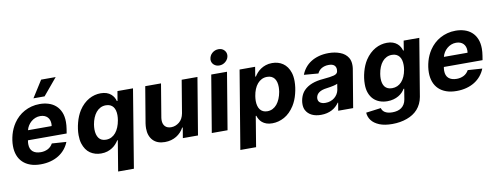

<svg xmlns="http://www.w3.org/2000/svg" viewBox="-80 -1190 4722 1815"><g transform="rotate(-10 2280.5 -282.0)"><path d="M370.4 -615.8H263.5L365.8 -777.3H505.3ZM223.7 10.7Q168 10.7 125.2 -4.6Q82.4 -19.9 53.3 -48.1Q24.1 -76.3 9.2 -116.3Q-5.7 -156.2 -5.7 -206Q-5.7 -258.2 9.9 -314.6Q25.6 -370.4 57.5 -418.3Q77.8 -448.5 104.4 -473.2Q131 -497.9 163 -515.4Q195 -533 232.2 -542.8Q269.5 -552.6 311.4 -552.6Q356.9 -552.6 396.3 -540.1Q435.7 -527.7 464.8 -501.8Q494 -475.9 510.7 -436.3Q527.3 -396.7 527.3 -342.3Q527.3 -326.7 525.9 -310.2Q524.5 -293.7 521.7 -275.6L514.9 -234H143.5Q141.7 -224.8 140.8 -215.7Q139.9 -206.7 139.9 -198.2Q139.9 -150.6 167.3 -126.4Q194.6 -102.3 245 -102.3Q281.2 -102.3 311.8 -117.5Q342.3 -132.8 360.4 -165.5L498.6 -156.2Q483.7 -118.3 458.1 -87.4Q432.5 -56.5 397.5 -34.6Q362.6 -12.8 318.7 -1.1Q274.9 10.7 223.7 10.7ZM387.4 -327.8Q388.1 -333.5 388.7 -339Q389.2 -344.5 389.2 -349.8Q389.2 -369 383.2 -385.5Q377.1 -402 365.4 -414.1Q353.7 -426.1 336.3 -432.9Q318.9 -439.6 296.2 -439.6Q271.7 -439.6 249.3 -430.8Q226.9 -421.9 209 -406.4Q191.1 -391 178.4 -370.6Q165.8 -350.1 160.5 -327.8Z M1083.1 204.5H931.8L980.1 -87.4H974.8Q964.1 -70.7 948.9 -53.4Q933.6 -36.2 912.6 -22.4Q891.7 -8.5 864.9 0.2Q838.1 8.9 804.7 8.9Q745.4 8.9 699.9 -21.7Q654.8 -52.6 633.9 -118.3Q623.2 -153.4 623.2 -198.2Q623.2 -256 639.6 -317.8Q647.7 -349.1 659.3 -376.4Q670.8 -403.8 686.1 -428.3Q707 -460.6 731.9 -484.2Q756.7 -507.8 783.7 -522.9Q810.7 -538 839.1 -545.3Q867.5 -552.6 896.3 -552.6Q958.8 -552.6 995.7 -519.9Q1025.9 -492.9 1035.5 -453.8H1041.9L1057.5 -545.5H1206.7ZM872.2 -111.5Q900.9 -111.5 924.4 -123.4Q947.8 -135.3 965.6 -156.8Q983.3 -178.3 995.4 -207.9Q1007.5 -237.6 1013.5 -272.7Q1017.8 -298.7 1017.8 -321.4Q1017.8 -346.2 1012.3 -366.7Q1006.7 -387.1 995.6 -401.6Q984.4 -416.2 966.8 -424.2Q949.2 -432.2 925.4 -432.2Q896 -432.2 872.3 -419.9Q848.7 -407.7 831.1 -386.2Q813.6 -364.7 801.7 -335.6Q789.8 -306.5 784.1 -272.7Q782.3 -260.3 781.2 -248.9Q780.2 -237.6 780.2 -226.9Q780.2 -174 802.6 -142.8Q825.3 -111.5 872.2 -111.5Z M1416.5 7.1Q1343 7.1 1302.6 -35.5Q1262.4 -78.5 1262.4 -150.9Q1262.4 -162.3 1263.3 -174Q1264.2 -185.7 1266 -198.2L1324.2 -545.5H1475.5L1422.2 -225.1Q1421.5 -218.8 1421 -212.9Q1420.5 -207 1420.5 -201.3Q1420.5 -164.1 1440.7 -142.4Q1460.9 -120.7 1499.6 -120.7Q1540.5 -120.7 1576.3 -149.1Q1611.5 -177.2 1621.8 -232.2L1674 -545.5H1825.3L1734.4 0H1589.1L1605.5 -99.1H1599.8Q1587.4 -75.6 1569.2 -56.3Q1551.1 -36.9 1528.1 -22.7Q1505 -8.5 1476.9 -0.7Q1448.9 7.1 1416.5 7.1Z M2048.7 -616.5Q2017.8 -616.5 1996.4 -635.7Q1975.1 -655.2 1975.1 -685Q1978 -723 2004.3 -746.1Q2030.9 -769.5 2066.1 -769.5Q2099.4 -769.5 2119.3 -749.3Q2139.6 -729.4 2139.6 -700.3Q2138.1 -664.1 2108.7 -638.8Q2082.4 -616.5 2048.7 -616.5ZM2018.1 0H1866.8L1957.7 -545.5H2109Z M2256 204.5H2104.8L2229.8 -545.5H2378.9L2364 -453.8H2370.4Q2380.3 -470.2 2395.6 -487.6Q2410.9 -505 2432.2 -519.5Q2453.5 -534.1 2481 -543.3Q2508.5 -552.6 2542.3 -552.6Q2571 -552.6 2597.1 -545.3Q2623.2 -538 2645.2 -522.9Q2667.3 -507.8 2684.3 -484.2Q2701.3 -460.6 2711.6 -428.3Q2722.7 -393.1 2722.7 -347.3Q2722.7 -288.7 2706.7 -227.6Q2691.4 -166.5 2661.2 -118.3Q2619 -52.6 2563.2 -21.7Q2507.1 8.9 2448.2 8.9Q2415.1 9.2 2391.2 0.5Q2367.2 -8.2 2350.9 -22Q2334.5 -35.9 2324.6 -53.3Q2314.6 -70.7 2309.7 -87.4H2304.3ZM2420.5 -111.5Q2448.5 -111.5 2471.8 -123.2Q2495 -134.9 2512.8 -156.2Q2530.5 -177.6 2543 -207.2Q2555.4 -236.9 2561.8 -272.7Q2563.6 -284.8 2564.6 -296.2Q2565.7 -307.5 2565.7 -318.2Q2565.7 -344.8 2560 -365.9Q2554.3 -387.1 2542.8 -401.8Q2531.2 -416.5 2514 -424.4Q2496.8 -432.2 2473.4 -432.2Q2444.6 -432.2 2421.2 -420.5Q2397.7 -408.7 2380 -387.8Q2362.2 -366.8 2350.1 -337.4Q2338.1 -307.9 2332.4 -272.7Q2330.6 -260.3 2329.5 -248.8Q2328.5 -237.2 2328.5 -226.2Q2328.5 -200.6 2334.2 -179.5Q2339.8 -158.4 2351.2 -143.3Q2362.6 -128.2 2380 -119.9Q2397.4 -111.5 2420.5 -111.5Z M2915.1 10.3Q2890.6 10.3 2868.4 6Q2846.2 1.8 2827.6 -7.3Q2808.9 -16.3 2794.4 -30Q2779.8 -43.7 2770.2 -62.5Q2758.2 -86.3 2758.2 -119.3Q2758.2 -153.8 2770.6 -188.9Q2782.7 -223 2806.1 -247.5Q2867.2 -310.7 2994 -320.3Q3065.3 -326.3 3097.7 -335.2Q3131 -344.5 3134.6 -369.3Q3134.6 -372.2 3134.8 -374.3Q3134.9 -376.4 3135.3 -378.2Q3135.7 -380 3135.8 -381.9Q3136 -383.9 3136 -386.4Q3136 -412.3 3119 -427.2Q3101.9 -442.1 3066.4 -442.1Q3045.1 -442.1 3027.7 -437.3Q3010.3 -432.5 2996.6 -424.2Q2983 -415.8 2973.2 -404.3Q2963.4 -392.8 2957.4 -379.3L2819.6 -390.6Q2833.1 -426.5 2856.9 -456.3Q2880.7 -486.2 2914.1 -507.5Q2947.4 -528.8 2990.2 -540.7Q3033 -552.6 3084.5 -552.6Q3144.5 -552.6 3194.2 -533.4Q3244 -514.6 3269.5 -473.7Q3287.6 -443.9 3287.6 -401.6Q3287.6 -393.5 3287.1 -385.1Q3286.6 -376.8 3285.2 -367.9L3223.7 0H3080.3L3093 -75.6H3088.8Q3075.6 -56.5 3058.2 -40.5Q3040.8 -24.5 3019 -13.3Q2997.2 -2.1 2971.2 4.1Q2945.3 10.3 2915.1 10.3ZM2975.9 -94.1Q3001.8 -94.1 3023.8 -101.9Q3045.8 -109.7 3062.7 -123.4Q3079.5 -137.1 3090.7 -155.4Q3101.9 -173.7 3106.2 -195L3115.4 -252.8Q3088.8 -239.3 3010.3 -228.7Q2916.2 -217.3 2906.2 -157.3Q2905.9 -154.5 2905.7 -151.8Q2905.5 -149.1 2905.5 -146.7Q2905.5 -120.4 2925.4 -106.9Q2945 -94.1 2975.9 -94.1Z M3563.2 212.4Q3489.7 212.4 3440.3 192.5Q3389.2 171.2 3364.5 137.8Q3339.8 104.4 3337.7 63.9L3481.2 45.1Q3484 57.2 3491.3 67.8Q3498.6 78.5 3510.8 86.5Q3523.1 94.5 3541 99.1Q3558.9 103.7 3583.5 103.7Q3608.7 103.7 3630.7 98Q3652.7 92.3 3669.7 80.1Q3686.8 67.8 3698.3 48.8Q3709.9 29.8 3714.5 3.2L3730.8 -96.6H3724.4Q3714.8 -79.5 3699.2 -63.6Q3683.6 -47.6 3662.3 -35.2Q3641 -22.7 3614 -15.3Q3587 -7.8 3554.7 -7.8Q3515.6 -7.8 3481.9 -20.1Q3448.2 -32.3 3423.5 -56.6Q3398.8 -81 3384.8 -117.7Q3370.7 -154.5 3371.1 -204.2Q3371.1 -261 3387.4 -321Q3404.1 -382.8 3433.6 -428.6Q3454.9 -460.9 3479.8 -484.4Q3504.6 -507.8 3531.8 -522.9Q3558.9 -538 3587.4 -545.3Q3615.8 -552.6 3644.5 -552.6Q3677.6 -552.9 3701.7 -544Q3725.9 -535.2 3742.5 -520.8Q3759.2 -506.4 3769.2 -488.6Q3779.1 -470.9 3783.7 -453.8H3789.8L3804.7 -545.5H3954.9L3863.3 5.3Q3856.9 40.5 3843 69.4Q3829.2 98.4 3808.8 121.3Q3788.4 144.2 3762.1 161Q3735.8 177.9 3704.9 188.9Q3641 212.4 3563.2 212.4ZM3620 -121.4Q3674.7 -121.4 3711.3 -161.2Q3748.2 -201.3 3761 -274.5Q3762.8 -286.6 3763.7 -297.6Q3764.6 -308.6 3764.6 -318.9Q3764.6 -344.1 3759.1 -365.1Q3753.6 -386 3742 -400.9Q3730.5 -415.8 3712.9 -424Q3695.3 -432.2 3671.2 -432.2Q3642.8 -432.2 3619.5 -420.6Q3596.2 -409.1 3578.7 -388.1Q3561.1 -367.2 3549.4 -338.2Q3537.6 -309.3 3532 -274.5Q3530.2 -262.4 3529.1 -251.2Q3528.1 -240.1 3528.1 -229.8Q3528.1 -205.3 3533.6 -185.2Q3539.1 -165.1 3550.2 -150.9Q3561.4 -136.7 3578.8 -129.1Q3596.2 -121.4 3620 -121.4Z M4215.9 10.7Q4160.2 10.7 4117.4 -4.6Q4074.6 -19.9 4045.5 -48.1Q4016.3 -76.3 4001.4 -116.3Q3986.5 -156.2 3986.5 -206Q3986.5 -258.2 4002.1 -314.6Q4017.8 -370.4 4049.7 -418.3Q4070 -448.5 4096.6 -473.2Q4123.2 -497.9 4155.2 -515.4Q4187.1 -533 4224.4 -542.8Q4261.7 -552.6 4303.6 -552.6Q4349.1 -552.6 4388.5 -540.1Q4427.9 -527.7 4457 -501.8Q4486.2 -475.9 4502.8 -436.3Q4519.5 -396.7 4519.5 -342.3Q4519.5 -326.7 4518.1 -310.2Q4516.7 -293.7 4513.8 -275.6L4507.1 -234H4135.7Q4133.9 -224.8 4133 -215.7Q4132.1 -206.7 4132.1 -198.2Q4132.1 -150.6 4159.4 -126.4Q4186.8 -102.3 4237.2 -102.3Q4273.4 -102.3 4304 -117.5Q4334.5 -132.8 4352.6 -165.5L4490.8 -156.2Q4475.9 -118.3 4450.3 -87.4Q4424.7 -56.5 4389.7 -34.6Q4354.8 -12.8 4310.9 -1.1Q4267 10.7 4215.9 10.7ZM4379.6 -327.8Q4380.3 -333.5 4380.9 -339Q4381.4 -344.5 4381.4 -349.8Q4381.4 -369 4375.4 -385.5Q4369.3 -402 4357.6 -414.1Q4345.9 -426.1 4328.5 -432.9Q4311.1 -439.6 4288.4 -439.6Q4263.8 -439.6 4241.5 -430.8Q4219.1 -421.9 4201.2 -406.4Q4183.2 -391 4170.6 -370.6Q4158 -350.1 4152.7 -327.8Z"/></g></svg>

Font: Linik Sans
Style: Bold Italic
Weight: 700
Italic angle: 9°
Designer: Fonts by Rasmus Andersson / Changes by Cristiano Sobral with parts from Marc Monis
Foundry: rsms
Version: Version 3.020; ttfautohint (v1.6)